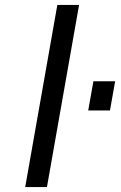

<svg xmlns="http://www.w3.org/2000/svg" viewBox="-20 -757 491 777"><path d="M82 0 212 -737H300L170 0ZM337 -310 358 -428H446L425 -310Z"/></svg>

Font: Tomorrow
Style: Italic
Weight: 400
Italic angle: -10°
Designer: Tony de Marco, Monica Rizzolli
Foundry: Just in Type
Version: Version 2.002